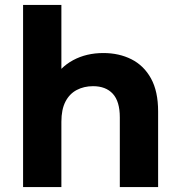

<svg xmlns="http://www.w3.org/2000/svg" viewBox="-20 -762 725 782"><path d="M401 -546Q465 -546 515.5 -520.5Q566 -495 595 -442.5Q624 -390 624 -308V0H468V-284Q468 -349 439.5 -380Q411 -411 359 -411Q322 -411 292.5 -395.5Q263 -380 246.5 -348Q230 -316 230 -266V0H74V-742H230V-389L195 -434Q224 -488 278 -517Q332 -546 401 -546Z"/></svg>

Font: MOST Montserrat
Style: Bold
Weight: 700
Designer: Julieta Ulanovsky
Foundry: Julieta Ulanovsky
Version: Version 8.000;March 11, 2024;FontCreator 15.0.0.2926 64-bit